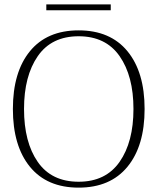

<svg xmlns="http://www.w3.org/2000/svg" viewBox="-20 -849 721 879"><path d="M192 -829H487V-802H192ZM39 -350Q39 -519 117 -614.5Q195 -710 340 -710Q485 -710 563.5 -614.5Q642 -519 642 -350Q642 -181 563.5 -85.5Q485 10 340 10Q195 10 117 -85.5Q39 -181 39 -350ZM591 -350Q591 -501 527.5 -592Q464 -683 340 -683Q216 -683 153 -592Q90 -501 90 -350Q90 -198 153 -107.5Q216 -17 340 -17Q464 -17 527.5 -108Q591 -199 591 -350Z"/></svg>

Font: Trirong ExtraLight
Style: Regular
Weight: 275
Designer: Katatrad Team
Foundry: CadsonDemak
Version: Version 1.001